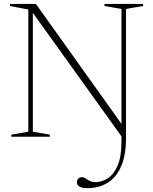

<svg xmlns="http://www.w3.org/2000/svg" viewBox="-20 -695 778 976"><path d="M604.5 -55.5V8L133.5 -648.5L147 -655V-25.5L233.5 -10.5V0H37.5V-10.5L124 -25.5V-646.5L30.5 -664.5V-675H162.5ZM620.5 7.5Q620.5 93 596.2 149.5Q572 206 527.5 233.8Q483 261.5 423 261.5Q395.5 261.5 383.2 253Q371 244.5 371 232.5Q371 219 378.8 212.2Q386.5 205.5 397 205.5Q404 205.5 410.5 209.2Q417 213 424.5 218Q432 223 441.5 227Q451 231 463.5 231Q498 231 528.5 211Q559 191 578.2 145.8Q597.5 100.5 597.5 24.5V-649.5L511 -664.5V-675H707.5V-664.5L620.5 -649.5Z"/></svg>

Font: Newsreader 24pt ExtraLight
Style: Regular
Weight: 250
Designer: Hugues Gentile
Foundry: Production Type
Version: Version 1.003